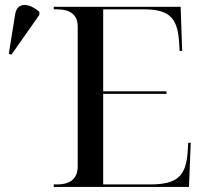

<svg xmlns="http://www.w3.org/2000/svg" viewBox="-20 -741 818 761"><path d="M25 -524 136 -682V-694C98 -728 48 -736 40 -684L15 -528ZM193 0H729L736 -175H726L724 -142C718 -42 682 -10 574 -10H389V-369H640V-379H389V-704H549C650 -704 684 -672 690 -572L692 -539H702L696 -714H193V-704H206C260 -704 288 -681 288 -636V-82C288 -34 260 -10 206 -10H193Z"/></svg>

Font: Noto Serif Display
Style: Regular
Weight: 400
Designer: Monotype Design Team
Foundry: Monotype Imaging Inc.
Version: Version 2.009